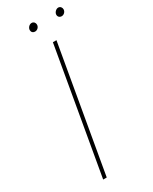

<svg xmlns="http://www.w3.org/2000/svg" viewBox="-215 -883 742 933"><g transform="rotate(-30 156.5 -416.5)"><path d="M66 0H86L208 -700H188ZM140 -788C152 -788 164 -799 164 -813C164 -823 157 -833 145 -833C132 -833 120 -820 120 -807C120 -796 127 -788 140 -788ZM289 -788C301 -788 313 -799 313 -813C313 -823 306 -833 294 -833C282 -833 269 -820 269 -807C269 -796 277 -788 289 -788Z"/></g></svg>

Font: Fixel Display 20240404 Thin
Style: Italic
Weight: 100
Italic angle: -10°
Designer: AlfaBravo + MacPaw
Foundry: Kyrylo Tkachov, Marchela Mozhyna, Serhii Makarenko, Maria Weinstein, Zakhar Kryvoshyya
Version: Version 1.211;Glyphs 3.2 (3225)